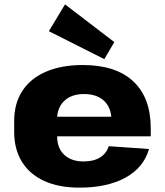

<svg xmlns="http://www.w3.org/2000/svg" viewBox="-20 -849 755 880"><path d="M344 11Q250 11 183 -19.5Q116 -50 80.5 -107.5Q45 -165 45 -245V-295Q45 -375 82.5 -432.5Q120 -490 191 -520.5Q262 -551 359 -551Q511 -551 591 -476Q671 -401 671 -261V-224H242V-223Q242 -170 274.5 -139.5Q307 -109 363 -109Q410 -109 439.5 -128Q469 -147 478 -179L663 -166Q638 -80 554.5 -34.5Q471 11 344 11ZM242 -314H490Q486 -359 457 -387Q423 -418 365 -418Q308 -418 275 -387Q246 -360 242 -314ZM504 -656 458 -578 204 -706 278 -829Z"/></svg>

Font: Pathway Extreme 8pt Thin 12pt ExtraBold
Style: Regular
Weight: 800
Version: Version 1.001;gftools[0.9.26]